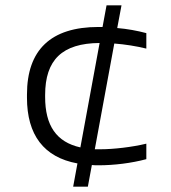

<svg xmlns="http://www.w3.org/2000/svg" viewBox="-20 -694 640 719"><path d="M81 -340V-328C81 -189 144 -105 270 -82L254 5H309L324 -76C332 -75 340 -75 349 -75C407 -75 472 -83 528 -98V-156C474 -143 405 -135 355 -135H335L408 -531C448 -528 492 -521 528 -512V-570C494 -579 456 -586 419 -589L435 -674H379L364 -593H349C170 -593 81 -507 81 -340ZM149 -331V-338C149 -470 213 -532 353 -533L281 -142C191 -162 149 -224 149 -331Z"/></svg>

Font: LT Wave Mono Light
Style: Regular
Weight: 300
Designer: Daniel Lyons
Version: Version 2.5 (Glyphs App)